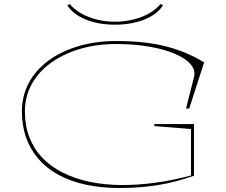

<svg xmlns="http://www.w3.org/2000/svg" viewBox="-20 -929 1135 964"><path d="M755 -296V-306H954V-47Q912 -32 868 -20Q824 -8 777.5 -0.5Q731 7 682 11Q633 15 582 15Q489 15 412 -1.5Q335 -18 275 -50.5Q215 -83 174 -130Q133 -177 111.5 -237Q90 -297 90 -370Q90 -448 124.5 -512.5Q159 -577 222.5 -624Q286 -671 373 -697Q460 -723 564 -723Q636 -723 697 -716.5Q758 -710 811.5 -696.5Q865 -683 912.5 -663Q960 -643 1005 -616L930 -384H914L954 -542Q963 -577 936 -607.5Q909 -638 854.5 -660.5Q800 -683 725 -695.5Q650 -708 564 -708Q464 -708 380.5 -683Q297 -658 235 -613Q173 -568 139 -506Q105 -444 105 -370Q105 -299 127 -241Q149 -183 191.5 -138Q234 -93 294.5 -62.5Q355 -32 431 -16Q507 0 597 0Q674 0 759.5 -11.5Q845 -23 939 -48V-281ZM557 -805Q475 -805 411 -831Q347 -857 318 -902L330 -909Q352 -882 387 -862Q422 -842 466 -831Q510 -820 557 -820Q605 -820 649.5 -831Q694 -842 729 -862Q764 -882 786 -909L798 -902Q770 -857 705 -831Q640 -805 557 -805Z"/></svg>

Font: Kalnia Expanded Thin
Style: Regular
Weight: 250
Width: 7
Designer: Frida Medrano
Foundry: Frida Medrano
Version: Version 1.105